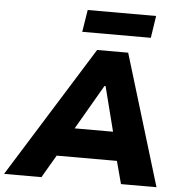

<svg xmlns="http://www.w3.org/2000/svg" viewBox="-103 -971 978 1029"><g transform="rotate(5 386.0 -457.0)"><path d="M-43 0 396 -705H563L777 0H586L535 -191L596 -122H186L269 -190L158 0ZM452 -516 290 -237 271 -276H561L529 -237L458 -516ZM308 -795 327 -914H695L677 -795Z"/></g></svg>

Font: Nunito Sans 7pt Black
Style: Italic
Weight: 900
Italic angle: -9°
Version: Version 3.101;gftools[0.9.27]